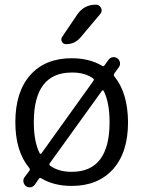

<svg xmlns="http://www.w3.org/2000/svg" viewBox="-20 -799 605 812"><path d="M439.5 -546.9Q446.3 -555.7 457 -557.1Q467.8 -558.6 476.6 -552.2Q485.4 -545.9 487.3 -534.7Q489.3 -523.4 482.4 -514.6L462.9 -487.3Q459 -481.4 463.9 -475.6Q520.5 -406.2 521.5 -282.2Q521.5 -154.3 458 -83.5Q394.5 -12.7 283.2 -12.7Q208 -12.7 154.3 -44.9Q148.4 -48.8 144.5 -43L127 -17.6Q120.1 -8.8 109.4 -6.8Q107.4 -6.8 105.5 -6.8Q96.7 -6.8 89.8 -11.7Q81.1 -18.6 79.1 -29.8Q77.1 -41 84 -49.8L104.5 -77.1Q108.4 -83 103.5 -88.9Q44.9 -159.2 44.9 -282.2Q44.9 -410.2 107.9 -481.4Q170.9 -552.7 283.2 -552.7Q358.4 -552.7 412.1 -520.5Q418 -516.6 421.9 -522.5ZM385.7 -779.3Q400.4 -779.3 407.2 -765.6Q414.1 -752 404.3 -740.2L321.3 -641.6Q296.9 -612.3 259.8 -612.3Q247.1 -612.3 241.7 -623Q236.3 -633.8 243.2 -643.6L306.6 -737.3Q335 -779.3 385.7 -779.3ZM190.4 -108.4Q186.5 -102.5 192.4 -97.7Q228.5 -72.3 283.2 -72.3Q443.4 -72.3 443.4 -282.2Q443.4 -364.3 418.9 -414.1Q417 -417 414.6 -417Q412.1 -417 411.1 -415ZM147.5 -151.4Q149.4 -148.4 152.3 -148.4Q154.3 -148.4 155.3 -150.4L375 -457Q377 -460 377 -461.9Q377 -464.8 373 -467.8Q338.9 -492.2 287.1 -492.2Q285.2 -492.2 283.2 -492.2Q123 -492.2 123 -282.2Q123 -200.2 147.5 -151.4Z"/></svg>

Font: Gen Jyuu Gothic Normal
Style: Regular
Weight: 300
Designer: [Source Han Sans]
Ryoko NISHIZUKA  (kana & ideographs); Paul D. Hunt (Latin, Greek & Cyrillic); Wenlong ZHANG  (bopomofo
Version: Version 1.002.20150607